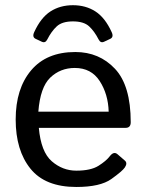

<svg xmlns="http://www.w3.org/2000/svg" viewBox="-20 -725 576 753"><path d="M417.9 -599.1Q427.2 -579.1 411.6 -572.3L388.6 -561.5Q374.5 -554.7 366.7 -570.3Q350.5 -602.1 329.6 -621.6Q308.6 -641.1 266.1 -641.1Q223.6 -641.1 202.6 -621.6Q181.6 -602.1 165.5 -570.3Q157.7 -554.7 143.5 -561.5L120.6 -572.3Q104.9 -579.1 114.2 -599.1Q140.1 -655.8 177.9 -680.2Q215.8 -704.6 266.1 -704.6Q316.4 -704.6 354.2 -680.2Q392.1 -655.8 417.9 -599.1ZM41.5 -256.3Q41.5 -377.4 102.1 -449.2Q162.6 -521 275.4 -521Q369.1 -521 430.9 -455.3Q492.7 -389.6 492.7 -245.6Q492.7 -223.6 472.7 -223.6H132.3Q140.6 -129.4 183.1 -92.5Q225.6 -55.7 279.3 -55.7Q335.9 -55.7 366.2 -74.7Q396.5 -93.8 410.6 -112.3Q426.3 -132.8 440.9 -120.1L469.7 -95.2Q481 -85.4 469.7 -68.4Q460.4 -54.2 416.7 -22.9Q373 8.3 279.3 8.3Q157.2 8.3 99.4 -63.5Q41.5 -135.3 41.5 -256.3ZM130.4 -287.1H406.2Q404.3 -355.5 371.1 -407Q337.9 -458.5 273.4 -458.5Q216.8 -458.5 177.2 -420.7Q137.7 -382.8 130.4 -287.1Z"/></svg>

Font: Istok Web
Style: Regular
Weight: 400
Designer: Andrey V. Panov
Foundry: Andrey V. Panov
Version: Version 1.0.2g